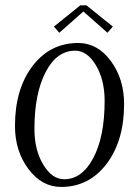

<svg xmlns="http://www.w3.org/2000/svg" viewBox="-20 -702 514 732"><path d="M185.5 -600.6 286.1 -681.6H309.6L410.2 -600.6L389.6 -577.1L297.9 -658.2L206.1 -577.1ZM111.3 -210.9Q111.3 -129.9 145 -74.2Q178.7 -18.6 224.6 -18.6Q293 -18.6 335.9 -100.1Q378.9 -181.6 378.9 -317.4Q378.9 -397.5 345.7 -453.1Q312.5 -508.8 266.6 -508.8Q196.3 -508.8 153.8 -426.8Q111.3 -344.7 111.3 -210.9ZM37.1 -221.7Q37.1 -362.3 104 -450.2Q170.9 -538.1 278.3 -538.1Q351.6 -538.1 402.3 -469.7Q453.1 -401.4 453.1 -305.7Q453.1 -165 386.2 -77.1Q319.3 10.7 212.9 10.7Q139.6 10.7 88.4 -57.6Q37.1 -126 37.1 -221.7Z"/></svg>

Font: Kleymisska
Style: Regular
Weight: 500
Italic angle: -8°
Designer: gluk
Foundry: gluk
Version: Version 0.298